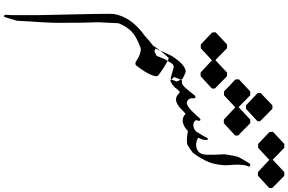

<svg xmlns="http://www.w3.org/2000/svg" viewBox="-264 -821 1461 973"><g transform="rotate(90 466.5 -334.5)"><path d="M268.6 -368.7ZM158.7 -286.1Q118.7 -258.8 97.7 -204.1L92.8 -101.6Q95.7 -39.1 95.7 100.6Q95.7 151.4 85 310.5L68.4 366.2Q62.5 385.7 54.7 368.2L56.6 338.9V199.2Q47.9 -163.1 50.8 -180.7Q65.4 -268.6 160.2 -336.9Q163.6 -340.3 168.9 -344.2Q168.9 -344.2 188.5 -361.8Q194.3 -366.7 200.7 -371.1Q201.2 -372.1 202.1 -372.6Q207 -376.5 211.4 -379.9Q233.9 -416.5 273.9 -459.5L284.7 -455.6Q326.2 -434.1 362.8 -405.3Q367.7 -401.4 365.7 -390.6Q364.7 -384.8 362.8 -378.9Q351.1 -343.8 310.1 -292L297.4 -290Q242.7 -325.2 220.2 -315.4Q188 -303.7 158.7 -286.1Z M347.7 -754.4H366.2L428.7 -692.9V-678.2L366.2 -620.6H347.7L286.1 -677.7H285.2L224.6 -621.6H205.1L144.5 -679.2L143.6 -696.8L205.1 -754.4H224.6L285.2 -694.8V-695.8Z M320.3 -15.6ZM320.3 -15.6ZM380.9 -528.3Q374.5 -530.8 366.7 -535.2Q346.2 -546.9 337.4 -544.9Q319.8 -540.5 300.8 -522.5Q291.5 -514.6 272.9 -488.3Q270.5 -485.4 266.1 -479Q266.1 -479 266.1 -477.5Q262.7 -473.6 256.3 -459.5Q249.5 -447.3 226.1 -391.6L240.2 -386.7L262.7 -397.5Q262.7 -398.4 280.8 -440.9Q285.6 -450.2 287.1 -451.2L299.8 -472.2Q307.1 -484.4 320.8 -484.4Q322.3 -484.4 341.8 -478.5Q341.8 -478.5 365.7 -471.7L374.5 -469.7Q377.9 -469.7 381.3 -469.2L393.1 -499ZM829.1 -418.9ZM354.5 -696.3Z M513.7 -984.4H531.2L594.7 -921.9V-909.2L531.2 -850.6H513.7L452.1 -909.2L451.2 -924.8ZM585.9 -872.1H604.5L667 -810.5V-795.9L604.5 -738.3H585.9L524.4 -795.9H523.4L462.9 -739.3H443.4L382.8 -796.9L381.8 -814.5L443.4 -872.1H462.9L523.4 -812.5V-813.5Z M386.2 -525.9Q387.7 -525.4 389.2 -525.4Q403.8 -525.4 408.7 -528.8Q419.4 -536.1 430.2 -549.3Q447.3 -569.8 464.4 -591.3Q478.5 -600.6 478.5 -582.5L477.5 -576.2Q479 -559.1 494.6 -551.8Q514.2 -542.5 563.5 -598.1Q571.8 -606.4 581.5 -618.2Q592.3 -624 592.3 -609.4L588.4 -597.7Q596.2 -585 608.9 -584Q637.2 -582 651.9 -606.4Q672.4 -640.6 678.2 -652.3Q681.6 -659.2 688 -656.2Q690.9 -655.3 688 -631.8Q651.9 -540 598.1 -530.3Q575.7 -526.4 556.2 -544.9L551.3 -540Q544.4 -533.2 538.6 -527.8Q486.3 -473.6 453.6 -511.2Q450.2 -513.2 445.3 -514.6Q440.9 -512.7 439 -508.8L430.2 -500L425.3 -492.2L408.7 -477.5Q403.8 -473.1 387.7 -466.8L370.1 -486.3ZM671.9 -403.3Z M852.1 -1044.9H870.6L933.1 -983.4V-968.8L870.6 -911.1H852.1L790.5 -968.3H789.6L729 -912.1H709.5L648.9 -969.7L647.9 -987.3L709.5 -1044.9H729L789.6 -985.4V-986.3Z M752 -408.2ZM772 -162.1ZM735.8 -601.6Q747.6 -607.4 754.9 -616.7Q763.7 -627.9 764.2 -658.7Q764.6 -689 763.2 -710.4Q761.2 -737.3 761.7 -742.7Q769.5 -796.4 776.4 -813.5Q780.8 -823.7 808.1 -868.2Q811 -873 818.4 -872.1Q823.7 -871.1 823.7 -864.3Q823.7 -861.8 822.8 -860.4Q816.9 -853 814.9 -821.3Q813.5 -804.7 815.9 -774.9Q817.9 -750.5 817.4 -740.2Q813 -680.7 793.5 -644.5Q771.5 -603 753.4 -580.6Q732.9 -564 710.9 -552.7Q684.1 -547.9 631.3 -558.6L649.9 -597.7L672.4 -612.8Q699.7 -590.8 735.8 -601.6ZM680.2 -402.3Z"/></g></svg>

Font: Urdu Khush Khati
Style: Regular
Weight: 400
Version: Version 001.500